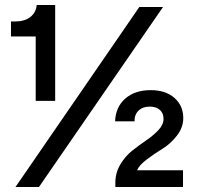

<svg xmlns="http://www.w3.org/2000/svg" viewBox="-20 -749 797 769"><path d="M123 -345V-603H24V-663H41Q78 -663 101 -680.5Q124 -698 127 -729H201V-345ZM42 0 538 -721H633L136 0ZM442 -17Q442 -57 462 -90.5Q482 -124 510 -146Q538 -168 566.5 -187.5Q595 -207 615 -228.5Q635 -250 635 -273Q635 -296 620 -309Q605 -322 580 -322Q551 -322 534.5 -305.5Q518 -289 519 -263H441Q443 -320 481.5 -354Q520 -388 584 -388Q643 -388 678.5 -357Q714 -326 714 -276Q714 -238 688 -205Q662 -172 630.5 -153Q599 -134 568 -110.5Q537 -87 529 -67H713V0H442Z"/></svg>

Font: Mona Sans SemiBold
Style: Regular
Weight: 600
Designer: Deni Anggara
Foundry: GitHub
Version: Version 2.000;Glyphs 3.2.3 (3260)